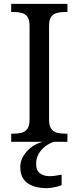

<svg xmlns="http://www.w3.org/2000/svg" viewBox="-20 -734 407 994"><path d="M38 0V-42H51Q74 -42 92.5 -47Q111 -52 122 -67.5Q133 -83 133 -114V-600Q133 -632 122 -647Q111 -662 92.5 -667Q74 -672 51 -672H38V-714H329V-672H316Q294 -672 275 -667Q256 -662 245 -647Q234 -632 234 -600V-114Q234 -83 245 -67.5Q256 -52 275 -47Q294 -42 316 -42H329V0ZM222 240Q158 240 121.5 213.5Q85 187 85 130Q85 99 102 72Q119 45 145.5 26Q172 7 203 0H260Q239 6 217.5 21.5Q196 37 181.5 60Q167 83 167 115Q167 148 186.5 163Q206 178 236 178Q250 178 265.5 176Q281 174 299 170V224Q289 229 275 232.5Q261 236 247 238Q233 240 222 240Z"/></svg>

Font: Noto Serif Ethiopic
Style: Regular
Weight: 400
Designer: Monotype Design Team
Foundry: Monotype Imaging Inc.
Version: Version 2.102